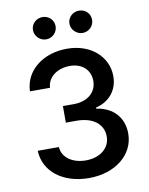

<svg xmlns="http://www.w3.org/2000/svg" viewBox="-101 -1011 849 1093"><g transform="rotate(-10 324.0 -464.5)"><path d="M324.6 9.9C476.6 9.9 587.4 -79.2 587.4 -201C587.4 -292.3 531.2 -358 431.8 -372.5V-378.2C509.6 -396.7 560.4 -455.6 560.4 -537.6C560.4 -646.3 469.5 -737.2 326.7 -737.2C189.3 -737.2 81.3 -654.8 78.1 -534.8H194.2C196.7 -598.7 256.7 -637.8 326 -637.8C397 -637.8 443.5 -594.8 443.5 -530.5C443.5 -463.8 389.2 -419.7 311.1 -419.7H248.2V-323.9H311.1C407.7 -323.9 464.1 -275.2 463.8 -206C464.1 -138.5 405.5 -92.3 323.9 -92.3C247.9 -92.3 188.9 -131.7 185 -193.9H62.9C66.8 -73.2 174 9.9 324.6 9.9ZM155.2 -874.6C155.2 -840.2 185.4 -810 220.9 -810C257.8 -810 286.2 -840.2 286.2 -874.6C286.2 -911.2 257.8 -938.9 220.9 -938.9C185.4 -938.9 155.2 -911.2 155.2 -874.6ZM366.1 -874.6C366.1 -840.2 396.3 -810 431.8 -810C468.8 -810 497.2 -840.2 497.2 -874.6C497.2 -911.2 468.8 -938.9 431.8 -938.9C396.3 -938.9 366.1 -911.2 366.1 -874.6Z"/></g></svg>

Font: Magic Ui Pro Semi Bold
Style: Regular
Weight: 600
Designer: Stefan Endress, Andreas Faust
Version: Version 1.000;FEAKit 1.0